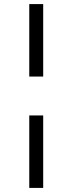

<svg xmlns="http://www.w3.org/2000/svg" viewBox="-20 -780 354 938"><path d="M123 -406V-760H191V-406ZM123 138V-216H191V138Z"/></svg>

Font: IBM Plex Sans Arabic
Style: Regular
Weight: 400
Designer: Mike Abbink, Paul van der Laan, Pieter van Rosmalen, Wael Morcos, Khajak Apelian
Foundry: Bold Monday
Version: Version 1.005